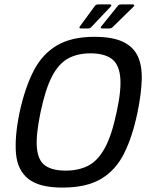

<svg xmlns="http://www.w3.org/2000/svg" viewBox="-20 -844 671 871"><path d="M69 -335Q93 -445 132 -521.5Q171 -598 237.5 -637.5Q304 -677 408 -677Q490 -677 537.5 -654.5Q585 -632 605 -589Q625 -546 623 -482Q621 -418 604 -335Q581 -224 543 -148Q505 -72 438.5 -32.5Q372 7 263 7Q158 7 108.5 -32.5Q59 -72 52.5 -148Q46 -224 69 -335ZM164 -335Q142 -230 147.5 -172.5Q153 -115 185.5 -92.5Q218 -70 278 -70Q337 -70 380.5 -92.5Q424 -115 455.5 -172.5Q487 -230 509 -335Q532 -440 525 -498Q518 -556 484 -579Q450 -602 391 -602Q331 -602 288.5 -578.5Q246 -555 216 -497.5Q186 -440 164 -335ZM393 -720Q391 -718 388.5 -716.5Q386 -715 378 -715H347Q336 -715 343 -725L411 -818Q415 -824 427 -824H479Q484 -824 485 -821Q486 -818 482 -814ZM490 -720Q487 -718 484.5 -716.5Q482 -715 475 -715H444Q438 -715 437 -718Q436 -721 440 -725L515 -818Q518 -822 521.5 -823Q525 -824 531 -824H583Q587 -824 588.5 -821Q590 -818 586 -814Z"/></svg>

Font: Glory Thin Medium
Style: Italic
Weight: 500
Italic angle: -12°
Version: Version 1.011